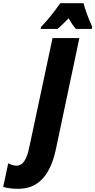

<svg xmlns="http://www.w3.org/2000/svg" viewBox="-178 -951 594 1195"><path d="M77 -783 75 -771H179C197 -785 220 -807 249 -837C265 -809 280 -787 294 -771H393L396 -785C376 -827 351 -892 342 -931H197C159 -877 120 -827 77 -783ZM-64 224C49 224 132 155 170 -23L316 -714H149L7 -47C-3 2 -20 80 -74 80C-91 80 -108 75 -127 66L-158 212C-133 220 -106 224 -64 224Z"/></svg>

Font: Noto Sans ExtraCondensed Black
Style: Italic
Weight: 900
Width: 2
Italic angle: -12°
Designer: Monotype Design Team
Foundry: Monotype Imaging Inc.
Version: Version 2.013